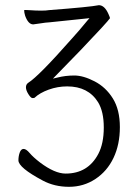

<svg xmlns="http://www.w3.org/2000/svg" viewBox="-20 -718 540 740"><path d="M145 -22Q51 -72 51 -100Q51 -116 56 -130Q61 -144 71 -144Q81 -144 94.5 -128Q108 -112 134 -92Q191 -49 233 -49Q319 -49 359 -125Q380 -165 380 -226.5Q380 -288 358 -324Q320 -385 239 -385Q202 -385 167.5 -372.5Q133 -360 113 -341Q111 -340 105 -340Q99 -340 89.5 -355Q80 -370 80 -381.5Q80 -393 89 -399Q129 -424 256 -568Q286 -601 317 -639L325 -648L171 -632Q154 -631 140 -628.5Q126 -626 108 -624Q89 -624 77 -657Q73 -670 73 -679Q74 -680 90 -679Q147 -675 169 -679Q327 -691 361 -698Q383 -698 398 -664Q403 -653 404 -648Q395 -634 291 -525L184 -415L201 -419Q232 -427 266.5 -427Q301 -427 344.5 -404.5Q388 -382 415 -338.5Q442 -295 442 -228Q442 -161 417.5 -109.5Q393 -58 347.5 -28Q302 2 246 2Q190 2 145 -22ZM77 -656Q77 -656 77 -657ZM79 -680Z"/></svg>

Font: LXGW WenKai Mono TC Light
Style: Regular
Weight: 300
Designer: LXGW / Fontworks Inc.
Foundry: LXGW / Fontworks Inc.
Version: Version 1.330